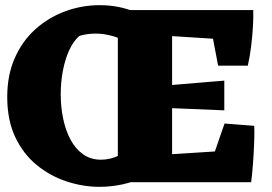

<svg xmlns="http://www.w3.org/2000/svg" viewBox="-20 -705 1054 743"><path d="M365 18Q301 18 237.5 -3Q174 -24 122 -66.5Q70 -109 39 -174.5Q8 -240 8 -330Q8 -414 37 -480Q66 -546 116.5 -591.5Q167 -637 231.5 -661Q296 -685 366 -685Q412 -685 453 -675Q494 -665 531 -645L475 -520Q458 -553 421 -564Q384 -575 351 -575Q335 -575 319 -573Q303 -571 287 -566Q264 -546 248 -511Q232 -476 223.5 -432Q215 -388 215 -340Q215 -291 224.5 -245.5Q234 -200 253 -164.5Q272 -129 301.5 -108Q331 -87 371 -87Q407 -87 443.5 -104.5Q480 -122 493 -150L542 -25Q502 -2 456.5 8Q411 18 365 18ZM534 0 610 -106 939 -127 952 0ZM436 0V-666H646V0ZM952 0 773 -8 849 -227 964 -218Q965 -189 963.5 -150Q962 -111 959 -71.5Q956 -32 952 0ZM848 -278 608 -288V-373L848 -393ZM932 -547 603 -568 528 -666H960ZM824 -451 785 -657 960 -666Q961 -643 959 -605.5Q957 -568 952 -527Q947 -486 939 -451Z"/></svg>

Font: Eczar ExtraBold
Style: Regular
Weight: 800
Designer: Vaibhav Singh
Foundry: Rosetta Type Foundry
Version: Version 2.000